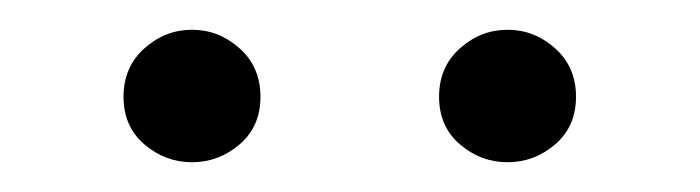

<svg xmlns="http://www.w3.org/2000/svg" viewBox="-20 -780 470 129"><path d="M109 -671Q91 -671 77 -683Q63 -695 63 -715Q63 -735 77 -747.5Q91 -760 109 -760Q127 -760 141 -747.5Q155 -735 155 -715Q155 -695 141 -683Q127 -671 109 -671ZM321 -671Q303 -671 289 -683Q275 -695 275 -715Q275 -735 289 -747.5Q303 -760 321 -760Q339 -760 353 -747.5Q367 -735 367 -715Q367 -695 353 -683Q339 -671 321 -671Z"/></svg>

Font: Minh Nguyen ExtraLight
Style: Regular
Weight: 250
Designer: Ryoko NISHIZUKA 西塚涼子 (kana & ideographs); Frank Grießhammer (Latin, Greek & Cyrillic); Wenlong ZHANG 张文龙 (bopomofo); San
Foundry: Adobe
Version: Version 1.100;July 7, 2023;FontCreator 14.0.0.2814 64-bit